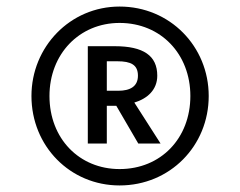

<svg xmlns="http://www.w3.org/2000/svg" viewBox="-20 -827 732 586"><path d="M345 -807C194 -807 76 -684 76 -534C76 -381 194 -261 345 -261C499 -261 617 -382 617 -534C617 -685 499 -807 345 -807ZM345 -311C222 -311 131 -404 131 -534C131 -662 222 -757 345 -757C471 -757 561 -662 561 -534C561 -405 471 -311 345 -311ZM460 -596C460 -657 418 -686 330 -686H248V-389H306V-504H335L402 -389H470L390 -514C430 -526 460 -553 460 -596ZM306 -640H338C380 -640 401 -629 401 -596C401 -563 377 -550 341 -550H306Z"/></svg>

Font: Glow Sans SC Normal Book
Style: Regular
Weight: 500
Designer: Ryoko NISHIZUKA (kana, bopomofo & ideographs); Paul D. Hunt (Latin, Greek & Cyrillic); Sandoll Communications, Soo-young
Version: Version 0.93